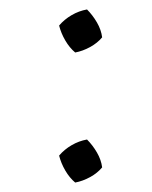

<svg xmlns="http://www.w3.org/2000/svg" viewBox="-20 -385 321 406"><path d="M139 1Q127 -9 118 -24.5Q109 -40 105 -56Q116 -69 131.5 -78Q147 -87 164 -90Q176 -78 185 -62.5Q194 -47 196 -31Q186 -19 170.5 -10.5Q155 -2 139 1ZM139 -274Q127 -284 118 -299.5Q109 -315 105 -331Q116 -344 131.5 -353Q147 -362 164 -365Q176 -353 185 -337.5Q194 -322 196 -306Q186 -294 170.5 -285.5Q155 -277 139 -274Z"/></svg>

Font: Piazzolla Thin ExtraLight
Style: Regular
Weight: 250
Version: Version 2.005